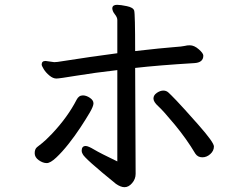

<svg xmlns="http://www.w3.org/2000/svg" viewBox="-20 -745 1040 797"><path d="M174 -68Q158 -68 141 -80Q124 -92 124 -109Q124 -126 133.5 -134Q143 -142 155 -151Q167 -160 196 -190Q261 -259 298 -331Q307 -349 324 -349Q338 -349 353 -339Q368 -329 368 -316Q368 -304 352.5 -277.5Q337 -251 314 -216Q291 -181 264.5 -147.5Q238 -114 213.5 -91Q189 -68 174 -68ZM820 -92Q801 -92 791 -107Q754 -169 705.5 -227.5Q657 -286 637 -304Q617 -322 617 -336Q617 -350 631 -359.5Q645 -369 658 -369Q670 -369 678.5 -361.5Q687 -354 712.5 -327.5Q738 -301 803 -227.5Q868 -154 868 -137Q868 -119 853 -105.5Q838 -92 820 -92ZM497 32Q481 32 461 18Q329 -89 323 -106Q319 -113 319 -119Q319 -139 336 -139Q346 -139 371 -124Q396 -109 467 -75V-454Q371 -443 298.5 -431Q226 -419 214 -419Q200 -419 185 -431.5Q170 -444 161.5 -458Q153 -472 153 -477Q153 -492 169 -492L205 -487L219 -488Q366 -511 467 -524V-662Q467 -673 456.5 -686Q446 -699 446 -712Q448 -725 466 -725Q480 -725 506.5 -719.5Q533 -714 537 -701Q541 -688 541 -533Q656 -546 697.5 -549Q739 -552 747.5 -554.5Q756 -557 768 -557Q786 -557 805 -540.5Q824 -524 824 -514Q824 -485 786 -483Q637 -474 541 -463L543 -23Q543 -2 528.5 15Q514 32 497 32Z"/></svg>

Font: LXGW WenKai Lite
Style: Bold
Weight: 700
Designer: LXGW / Fontworks Inc.
Foundry: LXGW / Fontworks Inc.
Version: Version 1.330;April 28, 2024